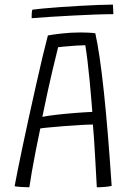

<svg xmlns="http://www.w3.org/2000/svg" viewBox="-20 -806 552 834"><path d="M107.5 7.5Q91.5 7.5 72.8 6.2Q54 5 43.5 3Q47.5 -20 56.8 -66Q66 -112 78.8 -172.5Q91.5 -233 106.2 -300Q121 -367 135.8 -433Q150.5 -499 164 -555.8Q177.5 -612.5 188 -652Q205.5 -655.5 245.8 -660.2Q286 -665 330 -665Q345.5 -665 362.8 -664.2Q380 -663.5 394 -661.5Q413.5 -574 431.2 -407Q449 -240 465 1.5Q452.5 4.5 434.2 6Q416 7.5 400.5 7.5Q399.5 -10.5 397.5 -47.8Q395.5 -85 393 -128.2Q390.5 -171.5 388 -209.2Q385.5 -247 383.5 -265Q363.5 -265 328.8 -263Q294 -261 256.5 -258Q219 -255 190.5 -252.2Q162 -249.5 155 -248Q144.5 -199 135 -149.8Q125.5 -100.5 118.2 -59.2Q111 -18 107.5 7.5ZM164 -298.5Q186.5 -303 225 -307.5Q263.5 -312 305.2 -315.2Q347 -318.5 381 -320Q379.5 -338.5 376.5 -375.8Q373.5 -413 369.2 -457.2Q365 -501.5 360 -542.5Q355 -583.5 350.5 -609.5Q337 -609.5 312.5 -608Q288 -606.5 265 -604.2Q242 -602 232.5 -601Q226.5 -578 207.2 -497Q188 -416 164 -298.5ZM472.5 -744.5Q438 -744.5 392.5 -742.8Q347 -741 297.8 -738.5Q248.5 -736 201.5 -733Q154.5 -730 117.5 -727Q117 -735 117.8 -746.2Q118.5 -757.5 120.5 -764Q133.5 -766 165.5 -769Q197.5 -772 239.2 -775Q281 -778 325.2 -780.5Q369.5 -783 407.8 -784.5Q446 -786 470.5 -786Z"/></svg>

Font: Grandstander ExtraLight
Style: Regular
Weight: 200
Designer: Tyler Finck
Foundry: Etcetera Type Co
Version: Version 1.200; ttfautohint (v1.8.3)